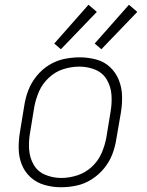

<svg xmlns="http://www.w3.org/2000/svg" viewBox="-20 -779 616 807"><path d="M236 8Q269 8 302 1Q335 -6 365 -25Q395 -44 417.5 -71.5Q440 -99 452 -130.5Q464 -162 469 -195L488 -305Q494 -341 493 -376Q492 -411 479.5 -442.5Q467 -474 442.5 -497Q418 -520 384 -529Q350 -538 315 -538Q282 -538 249 -531Q216 -524 186 -505.5Q156 -487 133.5 -459Q111 -431 99 -399.5Q87 -368 82 -335L64 -225Q58 -190 58.5 -154.5Q59 -119 71.5 -87.5Q84 -56 109 -33.5Q134 -11 167.5 -1.5Q201 8 236 8ZM237 -31Q203 -31 171 -44Q139 -57 122 -86Q105 -115 102.5 -149.5Q100 -184 106 -219L124 -329Q130 -362 144 -394.5Q158 -427 185.5 -452.5Q213 -478 246.5 -488.5Q280 -499 314 -499Q349 -499 380.5 -486Q412 -473 429 -444Q446 -415 448.5 -380.5Q451 -346 445 -311L427 -201Q421 -168 407 -135.5Q393 -103 366 -78Q339 -53 305 -42Q271 -31 237 -31ZM406 -572 557 -729 522 -759 378 -596ZM236 -572 387 -729 352 -759 208 -596Z"/></svg>

Font: Iosevka Sparkle Extralight
Style: Italic
Weight: 200
Italic angle: -9°
Designer: Belleve Invis
Foundry: Belleve Invis
Version: Version 4.5.0; ttfautohint (v1.8.3)